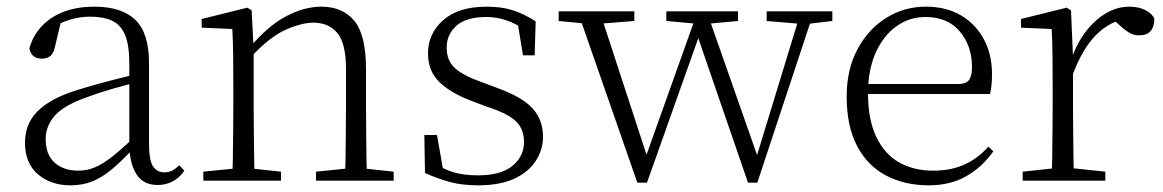

<svg xmlns="http://www.w3.org/2000/svg" viewBox="-20 -542 3490 576"><path d="M191 14Q133 14 94 -19Q55 -52 55 -114Q55 -151 71.5 -180.5Q88 -210 125.5 -234Q163 -258 225 -276Q268 -289 312.5 -300.5Q357 -312 397 -321V-297Q357 -287 315.5 -275Q274 -263 237 -249Q170 -225 143.5 -194Q117 -163 117 -125Q117 -78 144 -54Q171 -30 215 -30Q240 -30 263.5 -39.5Q287 -49 316.5 -72Q346 -95 386 -134L392 -89H373Q341 -55 313 -32Q285 -9 256 2.5Q227 14 191 14ZM453 13Q411 13 390.5 -17.5Q370 -48 368 -102V-106V-350Q368 -407 355 -437.5Q342 -468 316 -480Q290 -492 250 -492Q220 -492 190 -483Q160 -474 128 -454L164 -482L145 -402Q141 -382 131 -374Q121 -366 105 -366Q74 -366 68 -397Q85 -456 136 -489Q187 -522 263 -522Q345 -522 386 -482.5Q427 -443 427 -354V-113Q427 -61 439 -43Q451 -25 473 -25Q486 -25 496 -30Q506 -35 518 -46L533 -30Q518 -8 497.5 2.5Q477 13 453 13Z M590 0V-27L700 -38H720L823 -27V0ZM677 0Q678 -24 678.5 -64.5Q679 -105 679.5 -149Q680 -193 680 -226V-281Q680 -333 679.5 -375.5Q679 -418 677 -455L585 -459V-485L722 -519L735 -511L741 -393V-392V-226Q741 -193 741.5 -149Q742 -105 742.5 -64.5Q743 -24 744 0ZM928 0V-27L1037 -38H1058L1161 -27V0ZM1015 0Q1016 -24 1016.5 -64Q1017 -104 1017.5 -148Q1018 -192 1018 -226V-334Q1018 -412 992 -443Q966 -474 920 -474Q885 -474 836.5 -452.5Q788 -431 730 -368L720 -398H728Q782 -463 837 -492.5Q892 -522 944 -522Q1008 -522 1043 -479.5Q1078 -437 1078 -335V-226Q1078 -192 1078.5 -148Q1079 -104 1079.5 -64Q1080 -24 1081 0Z M1414 14Q1368 14 1331.5 4.5Q1295 -5 1255 -23L1253 -137H1291L1312 -17L1280 -18V-54Q1307 -36 1338 -26Q1369 -16 1414 -16Q1483 -16 1517.5 -44.5Q1552 -73 1552 -116Q1552 -154 1528.5 -177.5Q1505 -201 1443 -221L1393 -240Q1334 -262 1299 -295Q1264 -328 1264 -382Q1264 -441 1309.5 -481.5Q1355 -522 1440 -522Q1484 -522 1517.5 -511.5Q1551 -501 1587 -478L1584 -376H1549L1531 -485L1558 -483V-450Q1527 -472 1498 -481.5Q1469 -491 1439 -491Q1379 -491 1349.5 -465Q1320 -439 1320 -399Q1320 -360 1345 -337.5Q1370 -315 1424 -296L1472 -278Q1547 -251 1578 -216.5Q1609 -182 1609 -132Q1609 -93 1587.5 -59.5Q1566 -26 1523 -6Q1480 14 1414 14Z M1892 6 1713 -508H1779L1929 -49H1909L1915 -65L2073 -508H2100L2261 -49H2243L2247 -63L2383 -508H2422L2252 6H2224L2064 -459H2087L2081 -445L1921 6ZM1656 -479V-508H1883V-479L1768 -470H1750ZM1979 -479V-508H2194V-479L2095 -470H2079ZM2280 -479V-508H2477V-479L2401 -470H2387Z M2766 14Q2695 14 2639 -15Q2583 -44 2551.5 -103.5Q2520 -163 2520 -252Q2520 -334 2552.5 -394.5Q2585 -455 2639 -488.5Q2693 -522 2757 -522Q2819 -522 2863.5 -495.5Q2908 -469 2932 -423.5Q2956 -378 2956 -320Q2956 -283 2950 -260H2550V-290H2855Q2879 -290 2887.5 -302.5Q2896 -315 2896 -341Q2896 -404 2859.5 -447.5Q2823 -491 2756 -491Q2708 -491 2669 -463Q2630 -435 2607 -383.5Q2584 -332 2584 -263Q2584 -183 2609 -131Q2634 -79 2678 -54.5Q2722 -30 2779 -30Q2832 -30 2872.5 -48Q2913 -66 2945 -102L2960 -88Q2927 -41 2879 -13.5Q2831 14 2766 14Z M3048 0V-27L3159 -39H3182L3296 -27V0ZM3135 0Q3136 -24 3136.5 -64.5Q3137 -105 3137.5 -149Q3138 -193 3138 -226V-281Q3138 -333 3137.5 -375.5Q3137 -418 3135 -455L3043 -459V-485L3180 -519L3193 -511L3199 -371V-370V-226Q3199 -193 3199.5 -149Q3200 -105 3200.5 -64.5Q3201 -24 3202 0ZM3198 -318 3181 -367H3195Q3211 -413 3238 -448Q3265 -483 3298.5 -502.5Q3332 -522 3368 -522Q3395 -522 3415.5 -512Q3436 -502 3443 -486Q3443 -462 3432 -449Q3421 -436 3397 -436Q3381 -436 3367.5 -444Q3354 -452 3337 -468L3314 -488H3363Q3307 -477 3267 -436Q3227 -395 3198 -318Z"/></svg>

Font: Noto Serif KR ExtraLight
Style: Regular
Weight: 200
Designer: Ryoko NISHIZUKA 西塚涼子 (kana & ideographs); Frank Grießhammer (Latin, Greek & Cyrillic); Wenlong ZHANG 张文龙 (bopomofo); San
Foundry: Adobe
Version: Version 2.002-H1;hotconv 1.1.0;makeotfexe 2.6.0